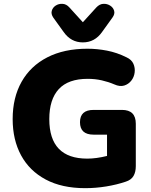

<svg xmlns="http://www.w3.org/2000/svg" viewBox="-20 -970 787 1001"><path d="M412 -749Q350 -749 312 -803L258 -878Q245 -897 250 -914Q255 -931 270.5 -941Q286 -951 306 -950Q326 -949 342 -931L412 -854L482 -931Q499 -949 518.5 -950Q538 -951 554 -941Q570 -931 575 -914Q580 -897 566 -878L512 -803Q474 -749 412 -749ZM424 11Q303 11 218.5 -34Q134 -79 90 -160Q46 -241 46 -349Q46 -461 92.5 -543.5Q139 -626 226.5 -671Q314 -716 436 -716Q486 -716 538 -706Q590 -696 640 -671Q666 -659 675.5 -637.5Q685 -616 682 -592Q679 -568 664.5 -549.5Q650 -531 627.5 -524Q605 -517 576 -530Q546 -543 511 -551Q476 -559 437 -559Q336 -559 286.5 -505.5Q237 -452 237 -349Q237 -143 435 -143Q482 -143 538 -157V-268H468Q397 -268 397 -333Q397 -397 468 -397H616Q688 -397 688 -325V-104Q688 -73 676 -52.5Q664 -32 636 -23Q589 -7 534 2Q479 11 424 11Z"/></svg>

Font: Chiron GoRound TC H
Style: Regular
Weight: 900
Designer: Ryoko NISHIZUKA 西塚涼子 (kana, bopomofo & ideographs); Paul D. Hunt (Latin, Greek & Cyrillic); Sandoll Communications 산돌커뮤니
Foundry: Adobe
Version: Version 1.000;hotconv 1.1.1;makeotfexe 2.6.0